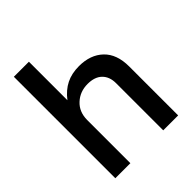

<svg xmlns="http://www.w3.org/2000/svg" viewBox="-216 -924 1057 1057"><g transform="rotate(-45 312.5 -395.0)"><path d="M67.9 0V-790H185.1V-490.2Q219.7 -535.2 262.7 -556.6Q305.7 -578.1 362.8 -578.1Q451.2 -578.1 504.2 -527.6Q557.1 -477.1 557.1 -380.9V0H440.9V-367.2Q440.9 -417.5 411.6 -446.3Q382.3 -475.1 327.1 -475.1Q267.6 -475.1 226.6 -437.3Q185.5 -399.4 185.1 -336.9V0Z"/></g></svg>

Font: BDO Grotesk Medium
Style: Regular
Weight: 500
Designer: Deni Anggara
Foundry: Lokal Container
Version: Version 2.000